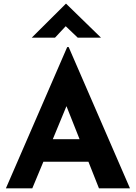

<svg xmlns="http://www.w3.org/2000/svg" viewBox="-20 -1020 736 1040"><path d="M12 0 344 -765H352L684 0H516L459 -144H215L155 0ZM266 -266H411L340 -445ZM401 -816 336 -878 278 -816H152L337 -1000H338L527 -816Z"/></svg>

Font: Reem Kufi Ink
Style: Bold
Weight: 700
Designer: Khaled Hosny
Version: Version 1.002